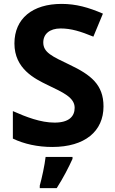

<svg xmlns="http://www.w3.org/2000/svg" viewBox="-20 -744 591 985"><path d="M511 -198C511 -310 446 -360 337 -412C247 -455 202 -475 202 -526C202 -569 234 -598 291 -598C345 -598 393 -583 459 -556L508 -674C434 -706 370 -724 296 -724C147 -724 54 -649 54 -521C54 -391 158 -340 224 -308C303 -270 363 -244 363 -191C363 -147 334 -115 260 -115C188 -115 114 -144 46 -174V-33C104 -5 174 10 248 10C416 10 511 -71 511 -198ZM352 71V61H214C209 104 195 169 184 208V221H271C305 168 332 115 352 71Z"/></svg>

Font: Noto Sans Lisu
Style: Bold
Weight: 700
Designer: Monotype Design Team. David Williams.
Foundry: Monotype Imaging Inc.
Version: Version 2.102